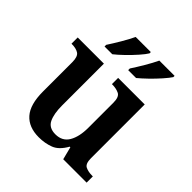

<svg xmlns="http://www.w3.org/2000/svg" viewBox="-207 -912 1068 1068"><g transform="rotate(45 327.5 -378.0)"><path d="M264 10Q185 10 143 -37.5Q101 -85 101 -187V-417Q101 -461 81.5 -474Q62 -487 27 -487H25V-536H231V-207Q231 -142 249 -104.5Q267 -67 318 -67Q372 -67 397 -109.5Q422 -152 422 -223V-420Q422 -465 399.5 -476Q377 -487 346 -487H343V-536H552V-113Q552 -70 573 -59.5Q594 -49 625 -49H631V0H447L428 -75H423Q393 -21 352.5 -5.5Q312 10 264 10ZM352 -619Q373 -651 397 -691.5Q421 -732 437 -766H557V-756Q546 -739 520.5 -710Q495 -681 465.5 -652.5Q436 -624 414 -606H352ZM166 -619Q187 -651 211 -691.5Q235 -732 251 -766H370V-756Q360 -739 334.5 -710Q309 -681 279.5 -652.5Q250 -624 227 -606H166Z"/></g></svg>

Font: Noto Serif NP Hmong SemiBold
Style: Regular
Weight: 600
Designer: Dalton Maag Ltd
Foundry: Dalton Maag Ltd
Version: Version 1.001; ttfautohint (v1.8.4.7-5d5b)